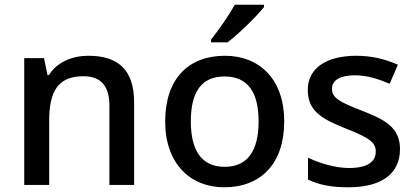

<svg xmlns="http://www.w3.org/2000/svg" viewBox="-20 -786 1763 816"><path d="M356 -549C288 -549 223 -523 188 -467H182L167 -539H83V0H189V-272C189 -394 224 -462 334 -462C410 -462 445 -420 445 -336V0H550V-351C550 -490 481 -549 356 -549Z M1102 -756V-766H978C953 -721 907 -655 877 -618V-606H947C995 -642 1073 -719 1102 -756ZM1188 -270C1188 -449 1083 -549 936 -549C779 -549 682 -449 682 -270C682 -91 788 10 933 10C1089 10 1188 -91 1188 -270ZM791 -270C791 -392 834 -461 934 -461C1035 -461 1079 -392 1079 -270C1079 -149 1035 -77 935 -77C835 -77 791 -149 791 -270Z M1680 -152C1680 -241 1621 -276 1522 -314C1421 -353 1391 -370 1391 -409C1391 -445 1425 -466 1489 -466C1540 -466 1589 -450 1636 -430L1671 -511C1616 -535 1560 -549 1494 -549C1370 -549 1288 -498 1288 -404C1288 -315 1346 -281 1449 -240C1555 -199 1577 -178 1577 -142C1577 -100 1544 -72 1464 -72C1404 -72 1336 -93 1289 -116V-23C1334 -1 1385 10 1461 10C1599 10 1680 -46 1680 -152Z"/></svg>

Font: Noto Sans Arabic UI Md
Style: Regular
Weight: 500
Designer: Monotype Design Team, Nadine Chahine and Nizar Qandah
Foundry: Monotype Imaging Inc.
Version: Version 2.010